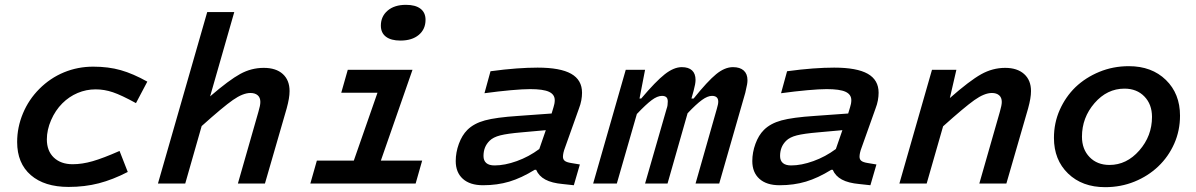

<svg xmlns="http://www.w3.org/2000/svg" viewBox="-20 -760 4952 795"><path d="M376 -390Q337 -390 301.5 -375Q266 -360 238 -332Q209 -303 191.5 -262.5Q174 -222 174 -183Q174 -135 203 -107.5Q232 -80 281 -80Q320 -80 363.5 -92.5Q407 -105 475 -135L509 -48Q447 -16 389 -1Q331 14 264 14Q164 14 107.5 -35Q51 -84 51 -172Q51 -233 75 -290.5Q99 -348 143 -392Q188 -437 245 -460.5Q302 -484 366 -484Q429 -484 480 -469.5Q531 -455 590 -422L543 -333Q483 -366 447.5 -378Q412 -390 376 -390Z M838 -710H950L850 -361Q929 -429 975 -454Q1021 -479 1072 -479Q1123 -479 1151 -453.5Q1179 -428 1179 -383Q1179 -368 1176 -350.5Q1173 -333 1167 -311L1077 0H965L1050 -297Q1054 -311 1056 -320.5Q1058 -330 1058 -338Q1058 -356 1047 -365.5Q1036 -375 1017 -375Q986 -375 944.5 -346Q903 -317 815 -238L747 0H634Z M1742 -678Q1742 -639 1714 -615.5Q1686 -592 1638 -592Q1599 -592 1578 -608Q1557 -624 1557 -654Q1557 -692 1585 -716Q1613 -740 1661 -740Q1700 -740 1721 -724Q1742 -708 1742 -678ZM1265 0 1292 -95H1445L1543 -376H1393L1420 -471H1688L1557 -95H1728L1701 0Z M2377 -310 2320 -150Q2315 -137 2313 -127.5Q2311 -118 2311 -111Q2311 -100 2318.5 -94Q2326 -88 2345 -85L2381 -79L2356 7L2310 2Q2265 -2 2238 -16.5Q2211 -31 2200 -57H2194Q2139 -23 2089 -8Q2039 7 1980 7Q1926 7 1896.5 -19.5Q1867 -46 1867 -93Q1867 -129 1880 -164.5Q1893 -200 1915 -222Q1942 -249 1988 -261.5Q2034 -274 2125 -280L2264 -290Q2274 -322 2275.5 -330Q2277 -338 2277 -345Q2277 -369 2253 -380Q2229 -391 2175 -391Q2145 -391 2095 -386.5Q2045 -382 1986 -374L2011 -465Q2070 -473 2118 -476.5Q2166 -480 2206 -480Q2300 -480 2345 -454.5Q2390 -429 2390 -376Q2390 -361 2387 -344.5Q2384 -328 2377 -310ZM1982 -114Q1982 -95 1993.5 -85Q2005 -75 2028 -75Q2070 -75 2120 -93Q2170 -111 2213 -143L2240 -221L2140 -212Q2081 -207 2051.5 -199.5Q2022 -192 2007 -177Q1994 -164 1988 -148.5Q1982 -133 1982 -114Z M2571 -471H2651L2628 -352H2635Q2695 -423 2732.5 -452.5Q2770 -482 2803 -482Q2831 -482 2845.5 -468.5Q2860 -455 2860 -429Q2860 -421 2858 -410Q2856 -399 2852 -384L2843 -352H2852Q2910 -424 2945.5 -453Q2981 -482 3015 -482Q3044 -482 3059.5 -468Q3075 -454 3075 -428Q3075 -420 3073.5 -411Q3072 -402 3066 -376L2958 0H2860L2948 -309Q2951 -320 2952.5 -326.5Q2954 -333 2954 -339Q2954 -351 2947.5 -357Q2941 -363 2928 -363Q2910 -363 2886.5 -346Q2863 -329 2827 -291L2744 0H2651L2740 -309Q2743 -317 2744 -324.5Q2745 -332 2745 -340Q2745 -352 2739 -357.5Q2733 -363 2721 -363Q2702 -363 2678.5 -345.5Q2655 -328 2617 -288L2534 0H2436Z M3605 -310 3548 -150Q3543 -137 3541 -127.5Q3539 -118 3539 -111Q3539 -100 3546.5 -94Q3554 -88 3573 -85L3609 -79L3584 7L3538 2Q3493 -2 3466 -16.5Q3439 -31 3428 -57H3422Q3367 -23 3317 -8Q3267 7 3208 7Q3154 7 3124.5 -19.5Q3095 -46 3095 -93Q3095 -129 3108 -164.5Q3121 -200 3143 -222Q3170 -249 3216 -261.5Q3262 -274 3353 -280L3492 -290Q3502 -322 3503.5 -330Q3505 -338 3505 -345Q3505 -369 3481 -380Q3457 -391 3403 -391Q3373 -391 3323 -386.5Q3273 -382 3214 -374L3239 -465Q3298 -473 3346 -476.5Q3394 -480 3434 -480Q3528 -480 3573 -454.5Q3618 -429 3618 -376Q3618 -361 3615 -344.5Q3612 -328 3605 -310ZM3210 -114Q3210 -95 3221.5 -85Q3233 -75 3256 -75Q3298 -75 3348 -93Q3398 -111 3441 -143L3468 -221L3368 -212Q3309 -207 3279.5 -199.5Q3250 -192 3235 -177Q3222 -164 3216 -148.5Q3210 -133 3210 -114Z M3839 -471H3940L3913 -354Q3995 -426 4042.5 -452.5Q4090 -479 4142 -479Q4192 -479 4220.5 -453.5Q4249 -428 4249 -383Q4249 -368 4246 -350.5Q4243 -333 4237 -311L4147 0H4035L4120 -297Q4124 -311 4126 -321Q4128 -331 4128 -338Q4128 -356 4117 -365.5Q4106 -375 4087 -375Q4056 -375 4014.5 -345.5Q3973 -316 3885 -237L3817 0H3704Z M4344 -189Q4344 -251 4368 -305Q4392 -359 4433 -399Q4475 -439 4532 -462.5Q4589 -486 4654 -486Q4749 -486 4807.5 -429Q4866 -372 4866 -281Q4866 -219 4842 -165Q4818 -111 4776 -71Q4734 -31 4677.5 -8Q4621 15 4556 15Q4461 15 4402.5 -41.5Q4344 -98 4344 -189ZM4460 -194Q4460 -142 4491.5 -109.5Q4523 -77 4574 -77Q4645 -77 4697.5 -137Q4750 -197 4750 -276Q4750 -328 4718.5 -360.5Q4687 -393 4636 -393Q4564 -393 4512 -333Q4460 -273 4460 -194Z"/></svg>

Font: Intel One Mono Medium
Style: Italic
Weight: 500
Italic angle: -16°
Monospace: yes
Designer: Fred Shallcrass
Foundry: Frere-Jones Type LLC
Version: Version 1.400;hotconv 1.1.0;makeotfexe 2.6.0;FJTRelease1.4